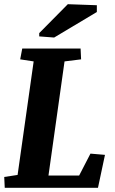

<svg xmlns="http://www.w3.org/2000/svg" viewBox="-23 -891 547 911"><path d="M441.9 0H-0.5L-2.9 -51.3L60.5 -61L136.7 -599.6L72.8 -609.4L82.5 -660.6H359.4L361.8 -609.4L283.2 -599.6L207 -58.1H352.5L406.2 -162.1L475.1 -156.2ZM163.1 -733.9 298.8 -871.1 436.5 -866.2V-834L233.9 -712.9L163.1 -718.3Z"/></svg>

Font: NoticiaText-BoldItalic
Style: Bold Italic
Weight: 700
Italic angle: -8°
Designer: JM Sole
Foundry: JM Sole
Version: Version 1.003